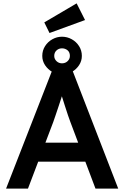

<svg xmlns="http://www.w3.org/2000/svg" viewBox="-20 -1120 738 1140"><path d="M16 0 289 -700H411L682 0H547L397 -398Q392 -410 383.5 -436Q375 -462 365 -492.5Q355 -523 347 -549.5Q339 -576 335 -588L360 -589Q354 -569 346 -544Q338 -519 329 -492Q320 -465 311.5 -440Q303 -415 296 -395L146 0ZM140 -160 185 -273H504L552 -160ZM231 -788Q231 -820 247.5 -846Q264 -872 291 -887Q318 -902 348 -902Q379 -902 406 -887Q433 -872 449.5 -846Q466 -820 466 -788Q466 -758 449.5 -733Q433 -708 406 -692.5Q379 -677 348 -677Q318 -677 291 -692.5Q264 -708 247.5 -733Q231 -758 231 -788ZM395 -788Q395 -810 381 -821.5Q367 -833 348 -833Q329 -833 315.5 -820.5Q302 -808 302 -788Q302 -770 315.5 -757Q329 -744 348 -744Q368 -744 381.5 -757Q395 -770 395 -788ZM274 -924 243 -987 435 -1100 485 -1001Z"/></svg>

Font: Our Lexend Medium
Style: Regular
Weight: 500
Designer: Bonnie Shaver-Troup, Thomas Jockin
Foundry: Lexend
Version: Version 1.007